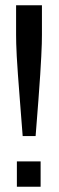

<svg xmlns="http://www.w3.org/2000/svg" viewBox="-20 -708 223 728"><path d="M66 -192Q60 -269 55.5 -326.5Q51 -384 48 -425Q45 -466 43.5 -494.5Q42 -523 41.5 -542.5Q41 -562 41 -576V-688H139V-576Q139 -562 138.5 -542.5Q138 -523 136.5 -494.5Q135 -466 132.5 -425Q130 -384 125.5 -326.5Q121 -269 115 -192ZM44 0V-96H134V0Z"/></svg>

Font: Saira UltraCondensed SemiBold
Style: Regular
Weight: 600
Width: 1
Designer: Hector Gatti with collaboration of the Omnibus-Type team
Foundry: Omnibus-Type
Version: Version 1.101